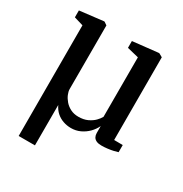

<svg xmlns="http://www.w3.org/2000/svg" viewBox="-172 -690 955 1002"><g transform="rotate(30 306.0 -188.5)"><path d="M80.5 182 80 -484.5 25 -501V-542.5L166 -559H170.5L188.5 -546.5V-162.5Q188.5 -149 195.8 -131.5Q203 -114 217 -97.8Q231 -81.5 251.8 -71Q272.5 -60.5 299.5 -60.5Q331 -60.5 354 -71.2Q377 -82 392 -97.2Q407 -112.5 414 -126V-484.5L344.5 -501.5V-542.5L495.5 -559H500.5L522 -547L522.5 -49L574.5 -48.5V-5.5Q564.5 -2 549 1.5Q533.5 5 515.2 7.2Q497 9.5 479 9.5Q460 9.5 448 3.8Q436 -2 430.8 -12Q425.5 -22 425.5 -35.5V-77Q414.5 -53 395 -33.2Q375.5 -13.5 350.2 -1.8Q325 10 295.5 10Q271 10 248.5 2.2Q226 -5.5 208 -21.2Q190 -37 178.5 -61.5V182Z"/></g></svg>

Font: Merriweather 36pt Medium
Style: Regular
Weight: 500
Version: Version 2.100